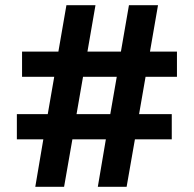

<svg xmlns="http://www.w3.org/2000/svg" viewBox="-20 -720 747 740"><path d="M541 -424 516 -280H642V-183H500L468 0H357L388 -183H259L227 0H116L147 -183H45V-280H164L189 -424H65V-521H205L236 -700H348L317 -521H446L477 -700H589L558 -521H662V-424ZM430 -424H300L275 -280H405Z"/></svg>

Font: Chakra Petch SemiBold
Style: Regular
Weight: 600
Designer: Katatrad Aksorn Co.,Ltd.
Foundry: Cadson Demak Co.,Ltd.
Version: Version 1.000; ttfautohint (v1.6)